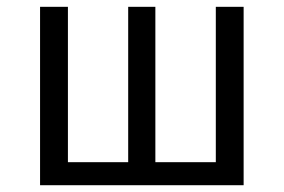

<svg xmlns="http://www.w3.org/2000/svg" viewBox="-20 -546 836 566"><path d="M698.2 -525.9V0H98.1V-525.9H180.2V-67.9H357.9V-525.9H438V-67.9H616.2V-525.9Z"/></svg>

Font: Fira Sans Book
Style: Regular
Weight: 350
Designer: Carrois Corporate & Edenspiekermann AG
Foundry: Carrois Corporate GbR & Edenspiekermann AG
Version: Version 4.203;PS 004.203;hotconv 1.0.88;makeotf.lib2.5.64775